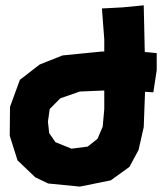

<svg xmlns="http://www.w3.org/2000/svg" viewBox="-20 -688 620 722"><path d="M363.3 -656.2 372.1 -540V-494.1H361.3L214.8 -479.5L128.9 -445.3L54.7 -387.7L17.6 -286.1L16.6 -177.7L45.9 -85L112.3 -21.5L161.1 2L280.3 13.7L396.5 -9.8L466.8 -60.5L501 -124L520.5 -210L525.4 -342.8L556.6 -340.8L569.3 -423.8V-488.3L528.3 -492.2H524.4L520.5 -668L439.5 -660.2ZM372.1 -347.7V-277.3L366.2 -211.9L346.7 -166L309.6 -136.7L249 -128.9L188.5 -153.3L165 -187.5L160.2 -230.5L167 -278.3L207 -318.4L280.3 -343.8Z"/></svg>

Font: MaokenAssortedSans-TC
Style: Regular
Weight: 500
Version: Version 0.83